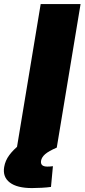

<svg xmlns="http://www.w3.org/2000/svg" viewBox="-88 -748 429 973"><path d="M320.3 -727.5 199.7 0H-2.4L118.2 -727.5ZM74.2 205.1Q-1.5 205.1 -38.3 177Q-75.2 148.9 -66.9 98.6Q-61.5 65.9 -41 38.3Q-20.5 10.7 9.8 -13.2L199.7 0Q158.2 18.1 140.9 33.2Q123.5 48.3 120.1 66.4Q117.7 81.5 125.7 88.9Q133.8 96.2 151.9 96.2Q159.2 96.2 166.3 95.7Q173.3 95.2 180.2 94.2L170.4 199.2Q151.4 202.1 123.5 203.6Q95.7 205.1 74.2 205.1Z"/></svg>

Font: Inter 28pt Black
Style: Italic
Weight: 900
Italic angle: -9.3988°
Designer: Rasmus Andersson
Foundry: rsms
Version: Version 4.001;git-66647c0bb